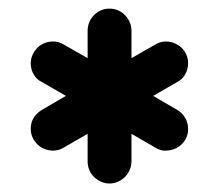

<svg xmlns="http://www.w3.org/2000/svg" viewBox="-20 -729 507 445"><path d="M183.1 -658.2Q183.1 -668.5 187 -677.7Q190.9 -687 198 -694.1Q205.1 -701.2 214.1 -705.1Q223.1 -709 233.9 -709Q244.1 -709 253.4 -705.1Q262.7 -701.2 269.5 -694.1Q276.4 -687 280.5 -678Q284.7 -668.9 284.7 -658.2V-594.2L340.3 -626Q351.6 -632.8 364.7 -632.8Q375 -632.8 384.3 -628.9Q393.6 -625 400.4 -618.7Q407.2 -612.3 411.6 -603Q416 -593.8 416 -583Q416 -568.4 409.2 -556.6Q402.3 -544.9 391.1 -539.1L335 -506.8L391.1 -474.1Q402.3 -467.3 409.2 -455.8Q416 -444.3 416 -429.7Q416 -417.5 411.1 -408.2Q406.2 -398.9 398.9 -392.6Q391.6 -386.2 382.3 -383.1Q373 -379.9 364.3 -379.9Q357.4 -379.4 351.8 -381.3Q346.2 -383.3 340.3 -386.7L284.7 -418.9V-354.5Q284.7 -344.2 280.5 -335Q276.4 -325.7 269.5 -318.8Q262.7 -312 253.4 -307.9Q244.1 -303.7 233.9 -303.7Q223.1 -303.7 214.1 -307.9Q205.1 -312 198 -318.8Q190.9 -325.7 187 -335Q183.1 -344.2 183.1 -354.5V-418.9L127.4 -386.7Q116.2 -379.9 103 -379.9Q93.3 -379.9 83.7 -383.5Q74.2 -387.2 67.1 -394Q60.1 -400.9 55.7 -409.9Q51.3 -418.9 51.3 -430.7Q51.3 -445.3 58.3 -456.3Q65.4 -467.3 76.7 -474.1L132.8 -506.8L76.7 -539.1Q65.4 -544.4 58.3 -556.2Q51.3 -567.9 51.3 -582.5Q51.3 -592.8 55.4 -601.8Q59.6 -610.8 66.4 -617.9Q73.2 -625 82.8 -628.9Q92.3 -632.8 102.5 -632.8Q115.2 -633.3 127.4 -626L183.1 -594.2Z"/></svg>

Font: TGL 0-17
Style: Regular
Weight: 400
Designer: Peter Wiegel
Foundry: Peter Wiegel
Version: Version 1.003 2010